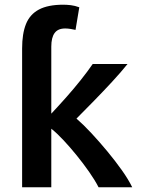

<svg xmlns="http://www.w3.org/2000/svg" viewBox="-20 -796 600 816"><path d="M74 0V-590Q74 -653 90.5 -694Q107 -735 145.5 -755.5Q184 -776 249 -776Q264 -776 281 -774Q298 -772 317 -765L301 -669Q292 -671 280 -673Q268 -675 257 -675Q226 -675 212 -655.5Q198 -636 198 -598V-313Q229 -346 261 -382Q293 -418 322.5 -455Q352 -492 374 -524H522Q494 -489 456 -448Q418 -407 379 -367Q340 -327 305 -292Q334 -267 368 -230.5Q402 -194 436 -153Q470 -112 498 -72.5Q526 -33 542 0H399Q383 -31 358.5 -66Q334 -101 306 -135.5Q278 -170 250 -200Q222 -230 198 -249V0Z"/></svg>

Font: Ubuntu Sans Mono SemiBold
Style: Regular
Weight: 600
Monospace: yes
Designer: Dalton Maag Ltd
Foundry: Dalton Maag Ltd
Version: Version 1.006